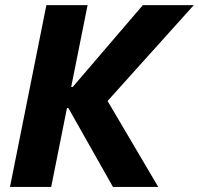

<svg xmlns="http://www.w3.org/2000/svg" viewBox="-20 -740 787 760"><path d="M163.6 -719.7H326.7L261.7 -395.5H267.6L545.4 -719.7H747.1L405.8 -340.3L606.4 0H427.2L250.5 -312.5H245.1L182.6 0H19.5Z"/></svg>

Font: Reddit Sans Fudge ExBold Italic
Style: Regular
Weight: 800
Italic angle: -11.25°
Designer: Stephen Hutchings
Version: Version 1.013